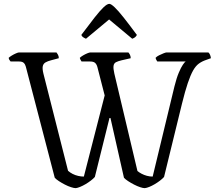

<svg xmlns="http://www.w3.org/2000/svg" viewBox="-20 -976 1127 996"><path d="M373 0Q364 0 348.5 -5Q333 -10 316.5 -18.5Q300 -27 285.5 -36.5Q271 -46 264 -54L114 -630Q111 -642 103.5 -649.5Q96 -657 79 -657H35Q32 -661 29 -665Q26 -669 25 -676Q30 -681 40.5 -687.5Q51 -694 62.5 -699Q74 -704 79 -704H273Q276 -700 280.5 -692.5Q285 -685 285 -674L244 -663Q228 -659 216.5 -652.5Q205 -646 202 -633Q199 -620 205 -595L333 -90Q343 -81 356.5 -74Q370 -67 385.5 -63.5Q401 -60 415 -60L523 -481L485 -629Q481 -643 473 -650Q465 -657 447 -657H403Q401 -661 398 -665.5Q395 -670 394 -676Q400 -682 411 -688.5Q422 -695 433 -699.5Q444 -704 449 -704H646Q649 -701 653.5 -693Q658 -685 658 -674L610 -663Q593 -659 582 -653.5Q571 -648 569 -634.5Q567 -621 573 -595L693 -89Q701 -82 714 -75Q727 -68 742 -64Q757 -60 772 -60L885 -528Q896 -572 907.5 -599Q919 -626 928.5 -640Q938 -654 943 -657H796Q795 -659 792 -663.5Q789 -668 787 -676Q793 -683 805 -689Q817 -695 828.5 -699.5Q840 -704 844 -704H1061Q1066 -700 1069.5 -692Q1073 -684 1074 -674L1049 -665Q1028 -658 1011.5 -646Q995 -634 981.5 -610Q968 -586 954 -544.5Q940 -503 924 -438L831 -58Q823 -49 810 -39Q797 -29 782.5 -20.5Q768 -12 754.5 -6.5Q741 -1 731 0Q722 0 707 -5Q692 -10 675.5 -18.5Q659 -27 644.5 -36.5Q630 -46 623 -54L553 -364H548L472 -58Q464 -49 451 -39Q438 -29 423.5 -20.5Q409 -12 395.5 -6.5Q382 -1 373 0ZM426 -775Q417 -779 410.5 -783.5Q404 -788 402 -795Q443 -850 471 -885.5Q499 -921 517.5 -938.5Q536 -956 547 -956Q556 -956 574.5 -938.5Q593 -921 621.5 -885Q650 -849 690 -795Q688 -790 682.5 -784.5Q677 -779 666 -775L546 -875Z"/></svg>

Font: Texturina 12pt ExtraLight
Style: Regular
Weight: 250
Designer: Guillermo Torres Carreño
Foundry: Omnibus-Type
Version: Version 1.002